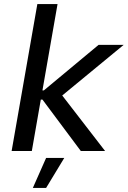

<svg xmlns="http://www.w3.org/2000/svg" viewBox="-20 -740 626 941"><path d="M136 0 180 -252H188L376 0H495L285 -272L586 -520H463L195 -297H188L262 -720H163L37 0ZM141 181H206L295 34H206Z"/></svg>

Font: Fixel Display 20240404 Medium
Style: Italic
Weight: 500
Italic angle: -10°
Designer: AlfaBravo + MacPaw
Foundry: Kyrylo Tkachov, Marchela Mozhyna, Serhii Makarenko, Maria Weinstein, Zakhar Kryvoshyya
Version: Version 1.211;Glyphs 3.2 (3225)